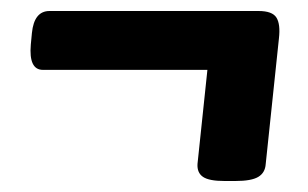

<svg xmlns="http://www.w3.org/2000/svg" viewBox="-20 -396 560 349"><path d="M388 -67Q360 -67 349 -74.5Q338 -82 339 -98L357 -269H58Q32 -269 36 -315L38 -336Q42 -376 70 -376H450Q475 -376 482.5 -364Q490 -352 487 -326L463 -98Q462 -82 449.5 -74.5Q437 -67 408 -67Z"/></svg>

Font: Asap Condensed
Style: Bold Italic
Weight: 700
Width: 3
Italic angle: -6°
Designer: Pablo Cosgaya
Foundry: Omnibus-Type
Version: Version 3.001; ttfautohint (v1.8.4.7-5d5b)